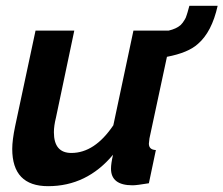

<svg xmlns="http://www.w3.org/2000/svg" viewBox="-20 -629 767 659"><path d="M630 -609H727Q707 -519 659 -478Q626 -448 553 -434L493 -154Q491 -140 491 -136Q491 -115 515 -114L491 0Q449 7 435 7Q361 7 361 -50Q361 -68 368 -98Q278 10 145 10Q22 10 22 -118Q22 -148 32 -196L102 -524H235L172 -225Q165 -197 165 -175Q165 -104 225 -104Q305 -104 369 -199L438 -524H559Q585 -530 600 -543Q604 -547 607 -551Q610 -555 613 -560Q616 -565 617.5 -568Q619 -571 621 -578Q623 -585 624 -587.5Q625 -590 627 -598.5Q629 -607 630 -609Z"/></svg>

Font: Raleway-v4020
Style: Bold Italic
Weight: 700
Italic angle: -12°
Designer: Matt McInerney, Pablo Impallari, Rodrigo Fuenzalida
Foundry: Matt McInerney, Pablo Impallari, Rodrigo Fuenzalida
Version: Version 4.020;PS 004.020;hotconv 1.0.88;makeotf.lib2.5.64775